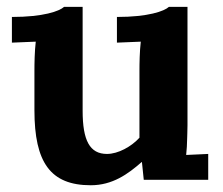

<svg xmlns="http://www.w3.org/2000/svg" viewBox="-20 -530 658 566"><path d="M532.7 -509.8H478C464.4 -497.1 417 -480 324.7 -480V-404.3L395 -407.2C391.6 -377.4 391.1 -343.8 391.1 -319.8V-124C367.2 -97.7 328.1 -76.2 295.4 -76.2C244.6 -76.2 223.6 -115.7 223.6 -203.6V-509.8H168.9C155.3 -497.1 107.9 -480 15.1 -480V-404.3L85.4 -407.2C82 -377.4 81.5 -343.8 81.5 -319.8V-205.1C81.5 -50.8 128.9 16.1 247.6 16.1C311.5 16.1 356.9 -16.6 397.5 -52.2H398.4L403.8 0H593.8V-76.2L528.8 -73.2C529.3 -80.6 530.3 -88.9 530.8 -97.2C531.2 -105.5 531.2 -113.3 531.7 -121.1C532.2 -128.9 532.2 -142.1 532.7 -160.6Z"/></svg>

Font: Parastoo
Style: Bold
Weight: 700
Foundry: Saber Rastikerdar (saber.rastikerdar@gmail.com)
Version: Version 2.0.1